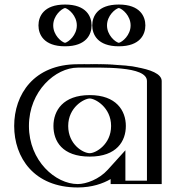

<svg xmlns="http://www.w3.org/2000/svg" viewBox="-20 -811 773 846"><path d="M255.5 -256C255.5 -327 308.5 -377 375.5 -377C441.5 -377 494.5 -327 494.5 -256C494.5 -186 444.5 -136 375.5 -136C303.5 -136 255.5 -186 255.5 -256ZM667.5 -454V0H492.5V-58C454.5 -16 392.5 15 322.5 15C172.5 15 67.5 -106 67.5 -256C67.5 -406 172.5 -528 322.5 -528C391.5 -528 667 -541 667.5 -454ZM503.5 -791C554.5 -791 595.5 -750 595.5 -699C595.5 -648 554.5 -607 503.5 -607C452.5 -607 411.5 -648 411.5 -699C411.5 -750 452.5 -791 503.5 -791ZM266.5 -791C317.5 -791 358.5 -750 358.5 -699C358.5 -648 317.5 -607 266.5 -607C215.5 -607 174.5 -648 174.5 -699C174.5 -750 215.5 -791 266.5 -791ZM240.5 -256C240.5 -178.3 295.5 -121 375.5 -121C452.5 -121 509.5 -178.1 509.5 -256C509.5 -335.1 449.5 -392 375.5 -392C300.6 -392 240.5 -335.2 240.5 -256ZM652.5 -454C652.2 -501.6 497.2 -514.3 382.4 -513.6C357.2 -513.5 336.2 -513 322.5 -513C181.7 -513 82.5 -399 82.5 -256C82.5 -113 181.6 0 322.5 0C388.1 0 446.2 -29.2 481.4 -68.1L507.5 -96.9V-15H652.5ZM503.5 -776C460.8 -776 426.5 -741.7 426.5 -699C426.5 -656.3 460.8 -622 503.5 -622C546.2 -622 580.5 -656.3 580.5 -699C580.5 -741.7 546.2 -776 503.5 -776ZM266.5 -776C309.2 -776 343.5 -741.7 343.5 -699C343.5 -656.3 309.2 -622 266.5 -622C223.8 -622 189.5 -656.3 189.5 -699C189.5 -741.7 223.8 -776 266.5 -776ZM240.5 -256C240.5 -335.2 300.6 -392 375.5 -392C449.5 -392 509.5 -335.1 509.5 -256C509.5 -178.1 452.5 -121 375.5 -121C295.5 -121 240.5 -178.3 240.5 -256ZM652.5 -454V-15H507.5V-96.9L481.4 -68.1C446.2 -29.2 388.1 0 322.5 0C181.6 0 82.5 -113 82.5 -256C82.5 -399 181.7 -513 322.5 -513C336.2 -513 357.2 -513.5 382.4 -513.6C497.2 -514.3 652.2 -501.6 652.5 -454ZM503.5 -776C546.2 -776 580.5 -741.7 580.5 -699C580.5 -656.3 546.2 -622 503.5 -622C460.8 -622 426.5 -656.3 426.5 -699C426.5 -741.7 460.8 -776 503.5 -776ZM266.5 -776C223.8 -776 189.5 -741.7 189.5 -699C189.5 -656.3 223.8 -622 266.5 -622C309.2 -622 343.5 -656.3 343.5 -699C343.5 -741.7 309.2 -776 266.5 -776ZM255.5 -256C255.5 -186.1 303.6 -136 375.5 -136C444.4 -136 494.5 -186.1 494.5 -256C494.5 -327 441.5 -377 375.5 -377C308.5 -377 255.5 -327 255.5 -256ZM322.5 -528C172.5 -528 67.5 -406 67.5 -256C67.5 -106 172.5 15 322.5 15C392.5 15 454.5 -16 492.5 -58V0H667.5V-454C667 -537.6 432.6 -528 322.5 -528ZM503.5 -791C452.5 -791 411.5 -750 411.5 -699C411.5 -648 452.5 -607 503.5 -607C554.5 -607 595.5 -648 595.5 -699C595.5 -750 554.5 -791 503.5 -791ZM266.5 -791C215.5 -791 174.5 -750 174.5 -699C174.5 -648 215.5 -607 266.5 -607C317.5 -607 358.5 -648 358.5 -699C358.5 -750 317.5 -791 266.5 -791ZM215.5 -256C215.5 -189.6 253.4 -121 375.5 -121C494.9 -121 534.5 -189.6 534.5 -256C534.5 -323.6 492.2 -392 375.5 -392C258 -392 215.5 -323.6 215.5 -256ZM627.5 -454V-15H532.5V-148.9L454.6 -62.8C416.9 -21.2 360 0 322.5 0C225.1 0 107.5 -101.7 107.5 -256C107.5 -410.3 225.2 -513 322.5 -513C430.8 -513 627.1 -521.2 627.5 -454ZM503.5 -775.8C519.9 -772 555.5 -741.7 555.5 -699C555.5 -656 519.4 -625.9 503.5 -622.2C487.1 -626 451.5 -656.3 451.5 -699C451.5 -742 487.6 -772.1 503.5 -775.8ZM266.5 -775.8C282.9 -772 318.5 -741.7 318.5 -699C318.5 -656 282.4 -625.9 266.5 -622.2C250.1 -626 214.5 -656.3 214.5 -699C214.5 -742 250.6 -772.1 266.5 -775.8ZM280.5 -256C280.5 -338.6 351.1 -377 375.5 -377C398.7 -377 469.5 -338.6 469.5 -256C469.5 -174.6 401.9 -136 375.5 -136C345.9 -136 280.5 -174.7 280.5 -256ZM692.5 -454C692.1 -517.8 493.3 -529.3 381.7 -528.6C355.6 -528.5 333.9 -528 322.5 -528C129.1 -528 42.5 -394.7 42.5 -256C42.5 -117.3 129.1 15 322.5 15C385.4 15 433.9 -2.3 467.5 -21.9V0H692.5ZM503.5 -791C409.4 -791 386.5 -738.3 386.5 -699C386.5 -659.7 409.4 -607 503.5 -607C597.6 -607 620.5 -659.7 620.5 -699C620.5 -738.3 597.6 -791 503.5 -791ZM266.5 -791C172.4 -791 149.5 -738.3 149.5 -699C149.5 -659.7 172.4 -607 266.5 -607C360.6 -607 383.5 -659.7 383.5 -699C383.5 -738.3 360.6 -791 266.5 -791Z"/></svg>

Font: Hussar Outliner
Style: Regular
Weight: 700
Foundry: Cannot Into Space Fonts
Version: Version 0.92